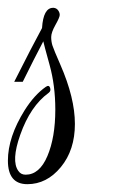

<svg xmlns="http://www.w3.org/2000/svg" viewBox="-36 -447 310 486"><path d="M98.4 -427.2H100Q107.2 -426.4 111.2 -420.8Q115.2 -415.2 115.2 -409.2Q115.2 -403.2 104.4 -384Q93.6 -364.8 93.6 -353.2Q93.6 -341.6 96.8 -331.6Q100 -321.6 116.8 -283.2Q153.6 -199.2 153.6 -133.2Q153.6 -67.2 118 -24Q82.4 19.2 33.2 19.2Q-16 19.2 -16 -40.4Q-16 -100 26.4 -168Q51.2 -207.2 80 -227.2Q88 -232.8 90.8 -224.8Q93.6 -216.8 87.2 -212Q40.8 -178.4 15.2 -105.6Q-8 -40 10.4 -14.4Q16.8 -4.8 28.8 -4.8Q64 -4.8 84 -52Q104 -99.2 104 -169.6Q104 -230.4 89.6 -282.4Q75.2 -334.4 73.6 -342.4Q49.6 -296.8 21.6 -240H0Q45.6 -330.4 70.4 -376Q73.6 -427.2 98.4 -427.2Z"/></svg>

Font: Rouge Script
Style: Regular
Weight: 400
Designer: Sabrina Mariela Lopez
Foundry: Typesenses
Version: Version 1.003